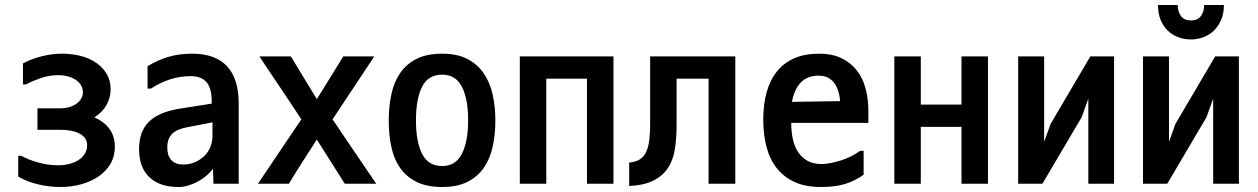

<svg xmlns="http://www.w3.org/2000/svg" viewBox="-20 -752 5040 769"><path d="M440 -164Q440 -126 422.5 -96Q405 -66 375 -45.5Q345 -25 305.5 -14Q266 -3 221 -3Q177 -3 131 -14Q85 -25 53 -45V-128H65Q92 -113 132 -101.5Q172 -90 213 -90Q237 -90 258 -95.5Q279 -101 294.5 -111Q310 -121 319.5 -136Q329 -151 329 -170Q329 -187 320.5 -198.5Q312 -210 297.5 -217.5Q283 -225 264 -228.5Q245 -232 224 -232H130V-318H222Q238 -318 254 -322Q270 -326 283 -334.5Q296 -343 304 -355Q312 -367 312 -382Q312 -399 303.5 -412Q295 -425 281.5 -433.5Q268 -442 251 -446.5Q234 -451 216 -451Q177 -451 144 -439.5Q111 -428 84 -414H72V-498Q107 -517 148.5 -527Q190 -537 228 -537Q266 -537 301 -528.5Q336 -520 363 -502Q390 -484 406.5 -457.5Q423 -431 423 -395Q423 -360 406 -330.5Q389 -301 358 -282Q397 -265 418.5 -235.5Q440 -206 440 -164Z M831 -262 733 -243Q691 -236 670.5 -217Q650 -198 650 -161Q650 -129 666 -111Q682 -93 715 -93Q739 -93 760 -102Q781 -111 797 -126Q813 -141 822 -162Q831 -183 831 -207ZM571 -397V-487Q615 -513 657 -525Q699 -537 750 -537Q842 -537 889 -487Q936 -437 936 -338V-16H835L833 -76Q822 -61 806.5 -48Q791 -35 772.5 -25Q754 -15 734 -9Q714 -3 695 -3Q619 -3 578 -42.5Q537 -82 537 -154Q537 -225 575.5 -263.5Q614 -302 695 -316L828 -337V-345Q828 -399 807 -423Q786 -447 744 -447Q702 -447 663.5 -435Q625 -423 584 -397Z M1312 -274Q1353 -213 1399.5 -144.5Q1446 -76 1487 -16H1361L1249 -193Q1221 -150 1192 -104.5Q1163 -59 1137 -16H1013L1187 -274Q1168 -303 1146.5 -335.5Q1125 -368 1103 -400.5Q1081 -433 1059.5 -465Q1038 -497 1019 -526H1145L1249 -355Q1275 -397 1302 -440.5Q1329 -484 1355 -526H1479Z M1751 -3Q1689 -3 1647.5 -24Q1606 -45 1581.5 -81Q1557 -117 1547 -165.5Q1537 -214 1537 -270Q1537 -326 1547.5 -374.5Q1558 -423 1582.5 -459Q1607 -495 1648 -516Q1689 -537 1751 -537Q1811 -537 1851.5 -516Q1892 -495 1917 -459Q1942 -423 1953 -374Q1964 -325 1964 -270Q1964 -214 1953.5 -165.5Q1943 -117 1918.5 -81Q1894 -45 1853 -24Q1812 -3 1751 -3ZM1751 -87Q1805 -87 1830 -136Q1855 -185 1855 -270Q1855 -356 1830 -404.5Q1805 -453 1751 -453Q1695 -453 1670.5 -404.5Q1646 -356 1646 -270Q1646 -185 1670.5 -136Q1695 -87 1751 -87Z M2437 -526V-16H2331V-437H2168V-16H2062V-526Z M2500 -101Q2526 -103 2542.5 -113.5Q2559 -124 2568 -143.5Q2577 -163 2580.5 -191Q2584 -219 2584 -257V-526H2925V-16H2818V-437H2690V-255Q2690 -202 2683.5 -157.5Q2677 -113 2656.5 -81Q2636 -49 2598.5 -29.5Q2561 -10 2500 -7Z M3258 -449Q3172 -449 3152 -344L3345 -347Q3335 -449 3258 -449ZM3261 -537Q3312 -537 3349 -519.5Q3386 -502 3410.5 -471.5Q3435 -441 3446.5 -398.5Q3458 -356 3458 -307V-260H3149Q3149 -225 3155.5 -195Q3162 -165 3176.5 -143Q3191 -121 3214 -108Q3237 -95 3271 -95Q3287 -95 3307 -99Q3327 -103 3348 -109.5Q3369 -116 3389 -126Q3409 -136 3425 -148H3439V-52Q3402 -26 3362.5 -14.5Q3323 -3 3269 -3Q3207 -3 3163.5 -22.5Q3120 -42 3091.5 -78Q3063 -114 3050 -163.5Q3037 -213 3037 -273Q3037 -334 3050.5 -382.5Q3064 -431 3091.5 -465.5Q3119 -500 3161 -518.5Q3203 -537 3261 -537Z M3937 -526V-16H3831V-244H3668V-16H3562V-526H3668V-333H3831V-526Z M4162 -184 4188 -256 4347 -526H4442V-16H4339V-357L4312 -282L4155 -16H4058V-526H4162Z M4662 -184 4688 -256 4847 -526H4942V-16H4839V-357L4812 -282L4655 -16H4558V-526H4662ZM4882 -732Q4882 -698 4871 -672.5Q4860 -647 4842 -629.5Q4824 -612 4800 -603Q4776 -594 4750 -594Q4723 -594 4699 -603Q4675 -612 4657 -629.5Q4639 -647 4628.5 -672.5Q4618 -698 4618 -732H4697Q4697 -706 4710 -688Q4723 -670 4750 -670Q4777 -670 4790 -688Q4803 -706 4803 -732Z"/></svg>

Font: D2Coding
Style: Bold
Weight: 700
Monospace: yes
Designer: Yong-Rak Park; Jeong-Hwan Yoon; Sang-Min Lee;
Foundry: NHN Corporation
Version: Version 1.3.2; Build 20180524